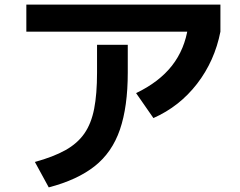

<svg xmlns="http://www.w3.org/2000/svg" viewBox="-20 -754 1040 831"><path d="M131 -53Q211 -75 263 -104Q315 -133 345 -176Q375 -219 387.5 -283Q400 -347 400 -440V-560H533V-440Q533 -292 499 -193Q465 -94 389.5 -34.5Q314 25 191 57ZM94 -617V-734H934V-617ZM569 -351Q669 -399 724.5 -470Q780 -541 794 -638L934 -617Q909 -490 833 -391.5Q757 -293 644 -243Z"/></svg>

Font: M PLUS 1 Code
Style: Bold
Weight: 700
Designer: Coji Morishita
Foundry: UNDERFOREST DESIGN
Version: Version 1.002